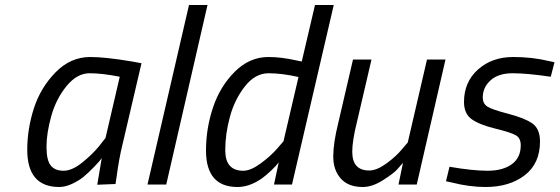

<svg xmlns="http://www.w3.org/2000/svg" viewBox="-20 -738 2238 768"><path d="M217 10Q89 10 89 -139Q89 -222 115.5 -304.5Q142 -387 202 -448.5Q262 -510 341 -510Q402 -510 508 -492L546 -485L470 -160Q456 -104 446 -28L442 -2L369 1Q383 -85 387 -106Q382 -97 357.5 -71.5Q333 -46 314 -30.5Q295 -15 268 -2.5Q241 10 217 10ZM459 -431Q389 -445 338.5 -445Q288 -445 246 -393.5Q204 -342 185 -273.5Q166 -205 166 -151Q166 -97 183 -76Q200 -55 234 -55Q268 -55 308.5 -87.5Q349 -120 376 -153L402 -186Z M570 0 736 -718H810L645 0Z M930 10Q804 10 804 -136Q804 -224 832 -308Q860 -392 919 -451Q978 -510 1054 -510Q1105 -510 1167 -496L1187 -492L1240 -718H1315L1148 0H1076L1095 -89Q1086 -76 1065.5 -56.5Q1045 -37 1027 -24Q978 10 930 10ZM1174 -430Q1108 -445 1054.5 -445Q1001 -445 960 -393Q919 -341 900 -272Q881 -203 881 -137Q881 -55 953 -55Q983 -55 1023 -84.5Q1063 -114 1089 -144L1114 -173Z M1431 10Q1373 10 1343 -24Q1313 -58 1313 -112Q1313 -166 1333 -246L1392 -500H1466L1408 -251Q1389 -175 1389 -131Q1389 -56 1457 -56Q1487 -56 1525.5 -84Q1564 -112 1587 -140L1611 -168L1688 -500H1762L1647 0H1574L1592 -87Q1583 -76 1568.5 -60Q1554 -44 1511.5 -17Q1469 10 1431 10Z M2183 -431Q2088 -445 2030.5 -445Q1973 -445 1942 -416.5Q1911 -388 1911 -348Q1911 -324 1929 -312Q1947 -300 2012.5 -283Q2078 -266 2109 -244.5Q2140 -223 2140 -172Q2140 -84 2079 -37Q2018 10 1922 10Q1858 10 1787 -8L1764 -13L1778 -71Q1870 -55 1930.5 -55Q1991 -55 2027 -81Q2063 -107 2063 -157Q2063 -185 2044 -196.5Q2025 -208 1961.5 -223.5Q1898 -239 1867 -261Q1836 -283 1836 -330Q1836 -410 1892 -460Q1948 -510 2033 -510Q2108 -510 2175 -494L2198 -489Z"/></svg>

Font: Titillium Web
Style: Italic
Weight: 400
Italic angle: -13°
Version: Version 1.002;PS 57.000;hotconv 1.0.70;makeotf.lib2.5.55311